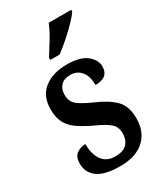

<svg xmlns="http://www.w3.org/2000/svg" viewBox="-194 -843 796 931"><g transform="rotate(-30 204.0 -378.0)"><path d="M195 10Q111 10 70.5 -18.5Q30 -47 30 -99Q30 -137 52 -152.5Q74 -168 101 -168Q101 -110 125.5 -76.5Q150 -43 198 -43Q243 -43 263.5 -65Q284 -87 284 -123Q284 -158 261.5 -178.5Q239 -199 183 -224Q134 -247 102 -269.5Q70 -292 54.5 -322Q39 -352 39 -397Q39 -471 87.5 -509Q136 -547 215 -547Q290 -547 325.5 -518Q361 -489 361 -453Q361 -391 287 -391Q287 -441 264.5 -468Q242 -495 205 -495Q170 -495 151.5 -476Q133 -457 133 -425Q133 -388 156 -368Q179 -348 238 -322Q306 -293 342 -257Q378 -221 378 -153Q378 -77 330.5 -33.5Q283 10 195 10ZM158 -619Q179 -652 203.5 -692Q228 -732 241 -766H367V-756Q356 -739 329 -711Q302 -683 269.5 -654.5Q237 -626 210 -606H158Z"/></g></svg>

Font: Noto Serif Myanmar Cond SemBd
Style: Regular
Weight: 600
Width: 3
Designer: Ben Mitchell and the Monotype Design Team
Foundry: Monotype Imaging Inc.
Version: Version 2.106; ttfautohint (v1.8.4.7-5d5b)